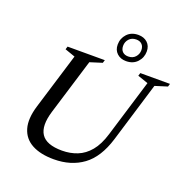

<svg xmlns="http://www.w3.org/2000/svg" viewBox="-154 -1029 1146 1182"><g transform="rotate(20 419.0 -438.0)"><path d="M214.5 -260.5Q183.5 -159 217 -107.8Q250.5 -56.5 353.5 -56.5Q407 -56.5 453 -74.8Q499 -93 534.5 -135.5Q570 -178 592 -251L706.5 -627L638 -650.5L644 -670H838.5L832.5 -650.5L752.5 -625.5L633.5 -233.5Q594 -104 515.2 -46.5Q436.5 11 324 11Q237 11 180.8 -19.2Q124.5 -49.5 106.8 -110Q89 -170.5 116.5 -260.5L228.5 -627L161.5 -650.5L167.5 -670H411.5L405.5 -650.5L326 -625.5ZM553.5 -887Q590 -887 613 -865.8Q636 -844.5 636 -808.5Q636 -768 608.8 -738.5Q581.5 -709 535.5 -709Q499 -709 476 -730.5Q453 -752 453 -787.5Q453 -828.5 480.2 -857.8Q507.5 -887 553.5 -887ZM538.5 -740.5Q567.5 -740.5 584.8 -759.5Q602 -778.5 602 -804Q602 -828.5 588.2 -842.2Q574.5 -856 550.5 -856Q521.5 -856 504.2 -837Q487 -818 487 -792Q487 -767.5 500.8 -754Q514.5 -740.5 538.5 -740.5Z"/></g></svg>

Font: Newsreader Text Medium
Style: Italic
Weight: 500
Italic angle: -17°
Designer: Hugues Gentile
Foundry: Production Type
Version: Version 1.001